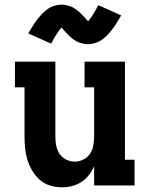

<svg xmlns="http://www.w3.org/2000/svg" viewBox="-20 -794 640 822"><path d="M246 8Q220 8 195 0.5Q170 -7 151 -23.5Q132 -40 118.5 -62.5Q105 -85 97.5 -109.5Q90 -134 87.5 -159Q85 -184 85 -210V-420H44V-530H217V-210Q217 -191 220.5 -171.5Q224 -152 234.5 -136Q245 -120 263 -111Q281 -102 300 -102Q319 -102 337 -111Q355 -120 365.5 -136Q376 -152 379.5 -171.5Q383 -191 383 -210V-420H342V-530H515V-110H556V0H383V-82Q374 -62 360.5 -44.5Q347 -27 328.5 -15Q310 -3 288.5 2.5Q267 8 246 8ZM357 -605Q347 -605 339 -606.5Q331 -608 322 -611Q313 -614 306.5 -617.5Q300 -621 292 -627Q284 -633 277.5 -639.5Q271 -646 265.5 -651.5Q260 -657 254 -664Q248 -671 243 -676Q237 -669 233 -663.5Q229 -658 223.5 -650Q218 -642 212 -631Q206 -620 199 -607L101 -651Q109 -664 116 -676Q123 -688 130 -698Q137 -708 144 -716.5Q151 -725 158 -732.5Q165 -740 175 -748.5Q185 -757 196 -762.5Q207 -768 219 -771Q231 -774 243 -774Q253 -774 261 -772.5Q269 -771 278 -768Q287 -765 293.5 -761.5Q300 -758 308 -752Q316 -746 322.5 -739.5Q329 -733 334.5 -727.5Q340 -722 346 -715.5Q352 -709 357 -703Q363 -710 367 -715.5Q371 -721 376.5 -729Q382 -737 388 -748Q394 -759 401 -772L499 -728Q491 -715 484 -703Q477 -691 470 -681Q463 -671 456 -662.5Q449 -654 442 -646.5Q435 -639 425 -630.5Q415 -622 404 -616.5Q393 -611 381 -608Q369 -605 357 -605Z"/></svg>

Font: Iosevka Curly Slab XBdEx
Style: Regular
Weight: 800
Width: 7
Monospace: yes
Designer: Belleve Invis
Foundry: Belleve Invis
Version: Version 11.0.0; ttfautohint (v1.8.3)